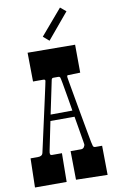

<svg xmlns="http://www.w3.org/2000/svg" viewBox="-104 -1021 634 1076"><g transform="rotate(-10 213.0 -483.0)"><path d="M366.2 -588.9Q297.9 -586.9 296.9 -586.9Q289.6 -586.9 291 -578.1Q291 -575.7 291 -574.5Q291 -573.2 293.9 -556.6Q296.9 -540 301.5 -513.2Q306.2 -486.3 312.3 -452.1Q318.4 -418 324.7 -382.3Q331.1 -346.7 337.4 -312Q343.8 -277.3 348.6 -250Q361.3 -178.7 364.7 -171.4Q368.2 -164.1 377.9 -164.1H416L418 2L238.8 -2L236.8 -165H295.9Q308.1 -165 314 -174.6Q319.8 -184.1 319.1 -189.2Q318.4 -194.3 316.2 -207.8Q314 -221.2 310.3 -242.9Q306.6 -264.6 302 -292.7Q297.4 -320.8 292 -351.1H154.8L122.1 -191.9Q118.2 -175.3 120.1 -168.7Q122.1 -162.1 130.9 -162.1H187L185.1 1H4.9L8.8 -164.1H49.8Q75.2 -164.1 79.1 -181.2Q81.5 -190.9 90.3 -231.2Q99.1 -271.5 106.7 -305.4Q114.3 -339.4 122.1 -374.8Q129.9 -410.2 137.5 -444.3Q145 -478.5 151.1 -506.1Q157.2 -533.7 161.1 -552Q165 -570.3 166 -575.7Q168.5 -585.9 155.8 -585.9H97.2L95.2 -750L365.2 -748ZM162.1 -386.2 286.1 -387.2Q279.8 -423.3 274.4 -457.5Q254.4 -577.1 251.2 -582Q248 -586.9 242.2 -586.9H212.9Q204.1 -586.9 202.1 -577.1ZM350.1 -940.9 228 -794.9 194.8 -823.7 317.9 -967.8Z"/></g></svg>

Font: Smokum
Style: Regular
Weight: 400
Designer: Astigmatic (AOETI)
Foundry: Astigmatic (AOETI)
Version: Version 1.001